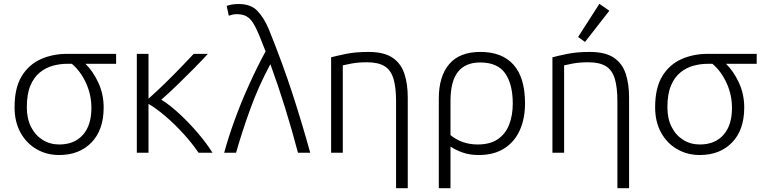

<svg xmlns="http://www.w3.org/2000/svg" viewBox="-20 -797 3990 1002"><path d="M289 12Q223 12 170 -19Q117 -50 86.5 -106Q56 -162 56 -237Q56 -338 93 -399Q130 -460 192.5 -488Q255 -516 331 -516H586V-464H426Q465 -426 493 -366Q521 -306 521 -236Q521 -119 457.5 -53.5Q394 12 289 12ZM289 -43Q368 -43 412.5 -93Q457 -143 457 -234Q457 -302 429 -363.5Q401 -425 355 -464H329Q293 -464 256 -454Q219 -444 188 -419Q157 -394 138.5 -350Q120 -306 120 -237Q120 -178 142 -134.5Q164 -91 202.5 -67Q241 -43 289 -43Z M694 0V-516H755V-282Q800 -322 843.5 -364.5Q887 -407 925 -446.5Q963 -486 991 -516H1065Q1032 -480 989 -436.5Q946 -393 902.5 -351Q859 -309 822 -277Q868 -248 918.5 -201Q969 -154 1014 -101Q1059 -48 1089 0H1016Q983 -49 937.5 -99Q892 -149 844 -190Q796 -231 755 -255V0Z M1150 0Q1171 -78 1204 -169Q1237 -260 1279 -353Q1321 -446 1366 -529Q1357 -550 1349.5 -570.5Q1342 -591 1334 -610Q1316 -653 1300.5 -677.5Q1285 -702 1265 -712.5Q1245 -723 1216 -723Q1203 -723 1192.5 -720.5Q1182 -718 1174 -715L1163 -766Q1188 -776 1227 -776Q1290 -776 1324.5 -739Q1359 -702 1383 -644Q1456 -463 1506.5 -307.5Q1557 -152 1599 0H1535Q1504 -118 1467.5 -235.5Q1431 -353 1391 -462Q1329 -347 1285.5 -226.5Q1242 -106 1212 0Z M2047 185V-268Q2047 -341 2033.5 -386Q2020 -431 1987 -451.5Q1954 -472 1895 -472Q1850 -472 1815 -465.5Q1780 -459 1769 -456V0H1708V-498Q1738 -506 1787 -516Q1836 -526 1903 -526Q1983 -526 2027.5 -496.5Q2072 -467 2090 -413.5Q2108 -360 2108 -288V185Z M2270 185V-283Q2270 -398 2324 -462Q2378 -526 2487 -526Q2601 -526 2660.5 -458.5Q2720 -391 2720 -258Q2720 -178 2692.5 -117Q2665 -56 2611 -22Q2557 12 2479 12Q2430 12 2393 -1.5Q2356 -15 2331 -32V185ZM2473 -43Q2538 -43 2578.5 -71Q2619 -99 2637.5 -147.5Q2656 -196 2656 -257Q2656 -357 2616.5 -414Q2577 -471 2486 -471Q2409 -471 2370 -422Q2331 -373 2331 -269V-92Q2391 -43 2473 -43Z M3202 185V-268Q3202 -341 3188.5 -386Q3175 -431 3142 -451.5Q3109 -472 3050 -472Q3005 -472 2970 -465.5Q2935 -459 2924 -456V0H2863V-498Q2893 -506 2942 -516Q2991 -526 3058 -526Q3138 -526 3182.5 -496.5Q3227 -467 3245 -413.5Q3263 -360 3263 -288V185ZM3033 -578 2997 -604 3108 -777 3160 -741Z M3632 12Q3566 12 3513 -19Q3460 -50 3429.5 -106Q3399 -162 3399 -237Q3399 -338 3436 -399Q3473 -460 3535.5 -488Q3598 -516 3674 -516H3929V-464H3769Q3808 -426 3836 -366Q3864 -306 3864 -236Q3864 -119 3800.5 -53.5Q3737 12 3632 12ZM3632 -43Q3711 -43 3755.5 -93Q3800 -143 3800 -234Q3800 -302 3772 -363.5Q3744 -425 3698 -464H3672Q3636 -464 3599 -454Q3562 -444 3531 -419Q3500 -394 3481.5 -350Q3463 -306 3463 -237Q3463 -178 3485 -134.5Q3507 -91 3545.5 -67Q3584 -43 3632 -43Z"/></svg>

Font: Ubuntu Sans Light
Style: Regular
Weight: 300
Designer: Dalton Maag Ltd
Foundry: Dalton Maag Ltd
Version: Version 1.006; ttfautohint (v1.8.4.7-5d5b)